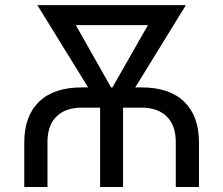

<svg xmlns="http://www.w3.org/2000/svg" viewBox="-20 -748 893 768"><path d="M77.1 0V-178.7Q77.1 -283.7 136.2 -341.1Q195.3 -398.4 307.1 -398.4H332.5L129.4 -727.5H723.6L521 -398.4H545.9Q657.7 -398.4 716.8 -341.1Q775.9 -283.7 775.9 -178.7V0H683.1V-179.7Q683.1 -246.1 647.2 -281.7Q611.3 -317.4 545.4 -317.4H472.2V0H380.4V-317.4H307.6Q241.2 -317.4 205.6 -281.7Q169.9 -246.1 169.9 -179.7V0ZM424.3 -398.4H429.7L571.8 -647.5H283.2Z"/></svg>

Font: Inter-Regular
Style: Regular
Weight: 400
Designer: Rasmus Andersson
Foundry: rsms
Version: Version 4.000;git-a52131595